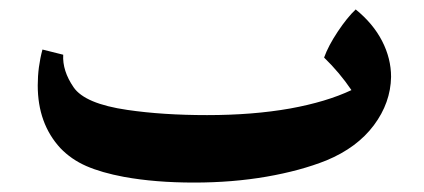

<svg xmlns="http://www.w3.org/2000/svg" viewBox="-20 -376 899 407"><path d="M809 -213Q808 -158 772.5 -110.5Q737 -63 672 -36Q617 -14 545 -1.5Q473 11 391 11Q309 11 243 -1Q195 -10 163 -24Q131 -38 108 -62Q60 -114 60 -195Q60 -234 70 -271L114 -260Q112 -226 136 -191Q160 -156 250 -143Q325 -132 419 -132Q516 -132 595 -146Q672 -160 725 -185Q700 -222 667 -254Q676 -279 696 -309Q716 -339 734 -356Q771 -326 790 -289Q809 -252 809 -213Z"/></svg>

Font: Mirza
Style: Bold
Weight: 700
Designer: Arabic design by Kourosh Beigpour, Latin design by Eduardo Tunni, engineering by Lasse Fister
Version: Version 1.0010g